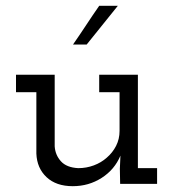

<svg xmlns="http://www.w3.org/2000/svg" viewBox="-20 -632 595 660"><path d="M394 -97 392 -52 393 0H520V-54H454V-375H321V-315H391V-182Q391 -154 379 -130.5Q367 -107 347 -90Q328 -73 302.5 -63.5Q277 -54 249 -54Q209 -56 189.5 -77.5Q170 -99 168 -129V-375H35V-315H105V-104Q107 -54 140 -23Q173 8 230 8Q285 8 329.5 -20.5Q374 -49 394 -97ZM278 -479Q305 -512 331.5 -545.5Q358 -579 385 -612H321Q298 -579 276 -545.5Q254 -512 231 -479Z"/></svg>

Font: Josefin Slab Thin SemiBold
Style: Regular
Weight: 600
Version: Version 2.000